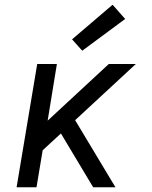

<svg xmlns="http://www.w3.org/2000/svg" viewBox="-20 -790 640 810"><path d="M50 0 137 -520H220L181 -281L439 -520H553L297 -283L467 0H373L237 -227L160 -156L134 0ZM327 -576 284 -624 455 -770 508 -710Z"/></svg>

Font: Iosevka SS04 Extended Oblique
Style: Regular
Weight: 400
Width: 7
Italic angle: -9°
Monospace: yes
Designer: Belleve Invis
Foundry: Belleve Invis
Version: Version 19.0.0; ttfautohint (v1.8.4)